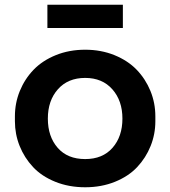

<svg xmlns="http://www.w3.org/2000/svg" viewBox="-20 -772 719 811"><path d="M499 -653.8H180.2V-752H499ZM339.8 19Q270.5 19 213.4 -4.2Q156.2 -27.3 119.6 -66.4Q83 -105.5 63 -155.3Q43 -205.1 43 -259.8V-280.8Q43 -336.9 63.7 -387.7Q84.5 -438.5 121.8 -477.3Q159.2 -516.1 215.8 -539.1Q272.5 -562 339.8 -562Q406.7 -562 463.4 -539.1Q520 -516.1 557.4 -477.3Q594.7 -438.5 615.5 -387.7Q636.2 -336.9 636.2 -280.8V-259.8Q636.2 -205.1 616.2 -155.3Q596.2 -105.5 559.6 -66.4Q522.9 -27.3 465.8 -4.2Q408.7 19 339.8 19ZM339.8 -100.1Q413.6 -100.1 455.3 -147.7Q497.1 -195.3 497.1 -271Q497.1 -346.7 454.6 -394.8Q412.1 -442.9 339.8 -442.9Q267.1 -442.9 224.6 -395Q182.1 -347.2 182.1 -271Q182.1 -195.3 223.6 -147.7Q265.1 -100.1 339.8 -100.1Z"/></svg>

Font: Sora SemiBold
Style: Regular
Weight: 600
Designer: Jonathan Barnbrook, Julián Moncada
Foundry: Barnbrook Fonts
Version: Version 2.000